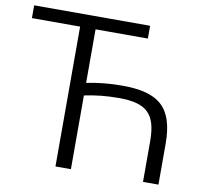

<svg xmlns="http://www.w3.org/2000/svg" viewBox="-81 -830 983 918"><g transform="rotate(10 410.0 -370.5)"><path d="M671 0H746V-197C746 -377 669 -436 494 -436C435 -436 378 -431 321 -419V-679H575V-741H12V-679H246V0H321V-358C379 -370 428 -375 488 -375C621 -375 671 -332 671 -197Z"/></g></svg>

Font: Cheyenne Sans Light
Style: Regular
Weight: 300
Designer: The Public Sans project authors (U.S. Web Design System), Libre Franklin designed by Pablo Impallari and Rodrigo Fuenzal
Foundry: The Cheyenne Sans Project Authors
Version: Version 2.007